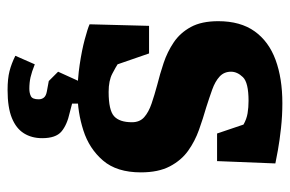

<svg xmlns="http://www.w3.org/2000/svg" viewBox="-146 -404 747 494"><g transform="rotate(90 227.0 -157.5)"><path d="M221 16Q184 16 147 10.5Q110 5 82 -2.5Q54 -10 43 -15L47 -168H118L146 -87Q152 -83 170 -73.5Q188 -64 217 -64Q264 -64 279.5 -78Q295 -92 295 -124Q295 -144 282 -155.5Q269 -167 247 -174.5Q225 -182 199 -189Q171 -196 142.5 -205.5Q114 -215 89.5 -231.5Q65 -248 50 -275.5Q35 -303 35 -346Q35 -403 61 -439.5Q87 -476 134.5 -493.5Q182 -511 246 -511Q278 -511 310 -507.5Q342 -504 367 -499.5Q392 -495 401 -493L395 -343H324L301 -411Q287 -419 272 -421.5Q257 -424 240 -424Q193 -424 179 -409.5Q165 -395 165 -379Q165 -361 177.5 -349.5Q190 -338 211 -330.5Q232 -323 257 -315Q285 -307 314.5 -296.5Q344 -286 368.5 -268.5Q393 -251 408.5 -221.5Q424 -192 424 -147Q424 -85 393.5 -49.5Q363 -14 316 1Q269 16 221 16ZM212 196Q183 196 163.5 191Q144 186 124 176L146 126Q166 134 179.5 137Q193 140 209 140Q220 140 228 136Q236 132 236 116Q236 108 231.5 102.5Q227 97 216 95L189 90L165 66L195 0H247V30L270 36Q302 43 319 57.5Q336 72 336 107Q336 134 323.5 154Q311 174 284 185Q257 196 212 196Z"/></g></svg>

Font: Faustina ExtraBold
Style: Regular
Weight: 800
Designer: Alfonso Garcia
Foundry: http://www.omnibus-type.com
Version: Version 1.200